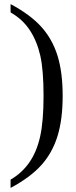

<svg xmlns="http://www.w3.org/2000/svg" viewBox="-20 -714 373 947"><path d="M32.2 212.9V171.9Q87.4 140.1 124 88.1Q160.6 36.1 177.7 -39.3Q194.8 -114.7 194.8 -241.2Q194.8 -369.1 178.5 -440.4Q162.1 -511.7 127 -565.2Q91.8 -618.7 32.2 -652.8V-693.8Q129.9 -641.6 184.1 -581.3Q238.3 -521 263.7 -439.2Q289.1 -357.4 289.1 -241.2Q289.1 -125 263.7 -42.7Q238.3 39.6 184.1 100.1Q129.9 160.6 32.2 212.9Z"/></svg>

Font: Tinos
Style: Regular
Weight: 400
Designer: Steve Matteson
Foundry: Monotype Imaging Inc.
Version: Version 1.23